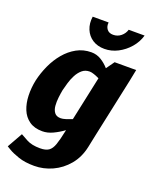

<svg xmlns="http://www.w3.org/2000/svg" viewBox="-166 -790 865 1088"><g transform="rotate(20 267.0 -246.0)"><path d="M291 -402Q264 -402 245.5 -386Q227 -370 214.5 -346Q202 -322 194.5 -296Q187 -270 182 -250Q178 -229 175 -203Q172 -177 174 -153Q176 -129 188 -113Q200 -97 226 -97Q238 -97 255.5 -102.5Q273 -108 293 -116L350 -383Q334 -391 318 -396.5Q302 -402 291 -402ZM51 63Q63 70 93.5 86.5Q124 103 174 103Q208 103 226 90.5Q244 78 254.5 48Q265 18 276 -35L278 -44Q248 -22 216 -7Q184 8 153 8Q105 8 74 -14Q43 -36 28 -73Q13 -110 11.5 -156Q10 -202 20 -250Q31 -298 52 -344Q73 -390 104 -427Q135 -464 175 -486Q215 -508 263 -508Q295 -508 322 -491.5Q349 -475 370 -451L405 -500H535L521 -430L444 -70L429 2Q415 68 376.5 114Q338 160 285.5 184Q233 208 177 208H176Q121 208 81.5 194.5Q42 181 20.5 168Q-1 155 -1 155ZM296 -700Q293 -676 305.5 -659.5Q318 -643 343 -643Q370 -643 390 -659.5Q410 -676 417 -700H513Q501 -658 472 -624.5Q443 -591 404.5 -571Q366 -551 324 -551Q282 -551 252 -570.5Q222 -590 208 -624Q194 -658 200 -700Z"/></g></svg>

Font: Epunda Sans ExtraBold
Style: Italic
Weight: 800
Italic angle: -12.0243°
Designer: Simon Atzbach
Foundry: typofactur
Version: Version 2.204; ttfautohint (v1.8.4.7-5d5b)